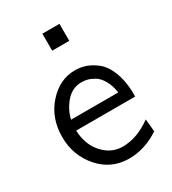

<svg xmlns="http://www.w3.org/2000/svg" viewBox="-170 -771 784 874"><g transform="rotate(-30 222.0 -334.0)"><path d="M34.2 -226.1Q34.2 -325.2 94.5 -393.1Q154.8 -460.9 235.8 -460.9Q265.6 -460.9 292.7 -451.4Q319.8 -441.9 347.4 -419.9Q375 -397.9 393.1 -354Q411.1 -310.1 414.1 -249V-220.2H104Q106.9 -145 149.9 -97.9Q192.9 -50.8 252 -50.8Q328.1 -50.8 403.8 -106L410.2 -40Q334 10.7 252 11.2Q156.7 11.2 95.5 -59.3Q34.2 -129.9 34.2 -226.1ZM108.9 -274.9H356.9Q351.1 -314 335.4 -341.1Q319.8 -368.2 300.3 -379.6Q280.8 -391.1 265.4 -395Q250 -398.9 235.8 -398.9Q185.1 -398.9 151.9 -359.9Q118.7 -320.8 108.9 -274.9ZM191.4 -589.8V-679.2H281.2V-589.8Z"/></g></svg>

Font: CMU Sans Serif
Style: Medium
Weight: 500
Version: Version 0.7.0